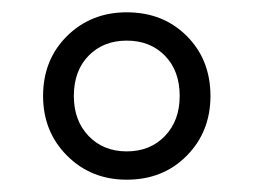

<svg xmlns="http://www.w3.org/2000/svg" viewBox="-20 -718 412 312"><path d="M50 -562Q50 -621 89 -659.5Q128 -698 186 -698Q245 -698 283.5 -659.5Q322 -621 322 -562Q322 -504 283.5 -465Q245 -426 186 -426Q128 -426 89 -465Q50 -504 50 -562ZM100 -562Q100 -522 124 -497Q148 -472 186 -472Q224 -472 248 -497Q272 -522 272 -562Q272 -603 248 -627.5Q224 -652 186 -652Q148 -652 124 -627.5Q100 -603 100 -562Z"/></svg>

Font: Radio Canada Condensed Light
Style: Regular
Weight: 300
Width: 3
Designer: Charles Daoud, Etienne Aubert Bonn, Alexandre Saumier Demers, Jacques Le Bailly
Foundry: Radio-Canada
Version: Version 2.104; ttfautohint (v1.8.4.7-5d5b);gftools[0.9.28.de